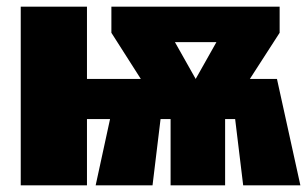

<svg xmlns="http://www.w3.org/2000/svg" viewBox="-20 -554 918 574"><path d="M808 -318 878 0H707L683 -198H653V0H490V-198H460L436 0H266L309 -198H240V0H42V-534H240V-318H401L313 -456V-534H816V-456L727 -318ZM627 -428H503L565 -318Z"/></svg>

Font: Fira Sans Black
Style: Regular
Weight: 900
Designer: Carrois Corporate & Edenspiekermann AG
Foundry: Carrois Corporate GbR & Edenspiekermann AG
Version: Version 4.203